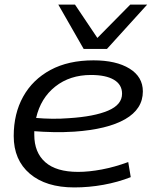

<svg xmlns="http://www.w3.org/2000/svg" viewBox="-20 -810 666 840"><path d="M552 -35Q496 -13 432.5 -1.5Q369 10 305 10Q181 10 110.5 -50Q40 -110 40 -215Q40 -313 81.5 -387.5Q123 -462 201 -504Q279 -546 389 -546Q488 -546 546.5 -510Q605 -474 605 -410Q605 -333 527.5 -288.5Q450 -244 305 -234Q258 -231 213 -232Q168 -233 130 -236Q130 -228 130 -220Q130 -143 178 -100.5Q226 -58 322 -58Q369 -58 425 -68.5Q481 -79 541 -101ZM378 -482Q286 -482 222 -431.5Q158 -381 138 -294Q171 -291 208 -290.5Q245 -290 282 -293Q392 -300 453 -326Q514 -352 514 -400Q514 -440 478.5 -461Q443 -482 378 -482ZM624 -790 448 -596H346L235 -790H308L406 -644L550 -790Z"/></svg>

Font: Georama Extended
Style: Italic
Weight: 400
Width: 7
Italic angle: -9°
Designer: Jean-Baptiste Levee
Foundry: Production Type
Version: Version 1.000